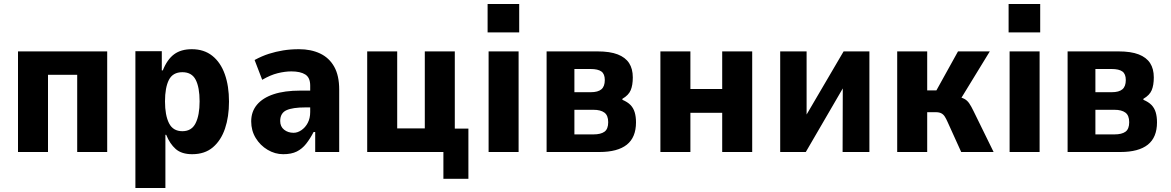

<svg xmlns="http://www.w3.org/2000/svg" viewBox="-20 -760 5857 960"><path d="M70 0V-503H516V0H366V-386H220V0Z M657 180V-504H789V-408H794Q816 -463 850.5 -488.5Q885 -514 939 -514Q1000 -514 1041.5 -481Q1083 -448 1104 -389Q1125 -330 1125 -252Q1125 -176 1105 -117Q1085 -58 1044.5 -23.5Q1004 11 941 11Q888 11 858.5 -15Q829 -41 811 -86H807V180ZM892 -104Q938 -104 958 -144Q978 -184 978 -253Q978 -323 958.5 -361Q939 -399 892 -399Q844 -399 824.5 -360.5Q805 -322 805 -253Q805 -184 825 -144Q845 -104 892 -104Z M1396 11Q1355 11 1318 -11Q1281 -33 1258.5 -70Q1236 -107 1236 -153Q1236 -202 1265 -236.5Q1294 -271 1348.5 -289Q1403 -307 1482 -307H1548V-223H1508Q1475 -223 1451.5 -219.5Q1428 -216 1412.5 -209Q1397 -202 1389 -188.5Q1381 -175 1381 -155Q1381 -127 1400.5 -111.5Q1420 -96 1448 -96Q1468 -96 1487.5 -109.5Q1507 -123 1519 -146Q1531 -169 1531 -200V-332Q1531 -372 1506.5 -387.5Q1482 -403 1437 -403Q1405 -403 1368.5 -394Q1332 -385 1291 -361L1253 -460Q1290 -480 1324.5 -491Q1359 -502 1396 -508Q1433 -514 1475 -514Q1535 -514 1580.5 -492.5Q1626 -471 1651 -426.5Q1676 -382 1676 -312V0H1556V-100H1548Q1531 -67 1511 -41.5Q1491 -16 1464 -2.5Q1437 11 1396 11Z M2197 134V0H1816V-503H1966V-118H2104V-503H2254V-117H2322V134Z M2418 -598V-740H2576V-598ZM2423 0V-503H2573V0Z M2713 0V-503H2968Q3030 -503 3068.5 -488Q3107 -473 3125.5 -444.5Q3144 -416 3144 -373Q3144 -334 3133.5 -309Q3123 -284 3092 -266V-261Q3118 -250 3132.5 -235Q3147 -220 3153.5 -198.5Q3160 -177 3160 -148Q3160 -73 3114 -36.5Q3068 0 2977 0ZM2852 -88H2947Q2984 -88 3002.5 -101.5Q3021 -115 3021 -149Q3021 -183 3002 -197Q2983 -211 2948 -211H2852ZM2852 -299H2934Q2970 -299 2987 -313.5Q3004 -328 3004 -360Q3004 -390 2987 -402.5Q2970 -415 2933 -415H2852Z M3282 0V-503H3432V-315H3591V-503H3741V0H3591V-196H3432V0Z M3881 0V-503H4013V-155H3994L4198 -503H4327V0H4193L4194 -349H4212L4009 0Z M4466 0V-503H4616V-308H4662L4770 -503H4929L4773 -248L4761 -278Q4788 -273 4802 -265.5Q4816 -258 4826 -243.5Q4836 -229 4848 -204L4948 0H4786L4718 -150Q4711 -166 4704 -177Q4697 -188 4686.5 -193.5Q4676 -199 4659 -199H4616V0Z M5023 -598V-740H5181V-598ZM5028 0V-503H5178V0Z M5318 0V-503H5573Q5635 -503 5673.5 -488Q5712 -473 5730.5 -444.5Q5749 -416 5749 -373Q5749 -334 5738.5 -309Q5728 -284 5697 -266V-261Q5723 -250 5737.5 -235Q5752 -220 5758.5 -198.5Q5765 -177 5765 -148Q5765 -73 5719 -36.5Q5673 0 5582 0ZM5457 -88H5552Q5589 -88 5607.5 -101.5Q5626 -115 5626 -149Q5626 -183 5607 -197Q5588 -211 5553 -211H5457ZM5457 -299H5539Q5575 -299 5592 -313.5Q5609 -328 5609 -360Q5609 -390 5592 -402.5Q5575 -415 5538 -415H5457Z"/></svg>

Font: Nunito Sans 7pt Condensed ExtraBold
Style: Regular
Weight: 800
Width: 3
Designer: Vernon Adams
Foundry: Vernon Adams
Version: Version 3.101;gftools[0.9.27]